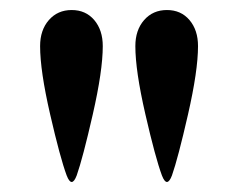

<svg xmlns="http://www.w3.org/2000/svg" viewBox="-20 -750 475 383"><path d="M60 -658Q60 -690 77.5 -710Q95 -730 123 -730Q151 -730 168 -710Q185 -690 185 -658Q185 -609 165 -521.5Q145 -434 133 -400Q128 -387 123 -387Q118 -387 113 -400Q100 -435 80 -522Q60 -609 60 -658ZM250 -658Q250 -690 267.5 -710Q285 -730 313 -730Q341 -730 358 -710Q375 -690 375 -658Q375 -609 355 -521.5Q335 -434 323 -400Q318 -387 313 -387Q308 -387 303 -400Q290 -435 270 -522Q250 -609 250 -658Z"/></svg>

Font: Madhuban SemiBold
Style: Regular
Weight: 600
Designer: jaikishan Patel
Foundry: MagicType
Version: Version 1.000